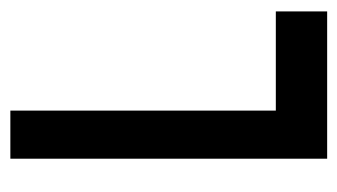

<svg xmlns="http://www.w3.org/2000/svg" viewBox="-164 -504 667 380"><g transform="rotate(-90 170.0 -313.5)"><path d="M337.9 0H46.4V-627H141.6V-101.6H337.9Z"/></g></svg>

Font: Keraleeyam
Style: Regular
Weight: 400
Designer: Hussain K. H.
Foundry: Swathanthra Malayalam Computing(SMC) http://smc.org.in
Version: Version 3.0.0+20221109